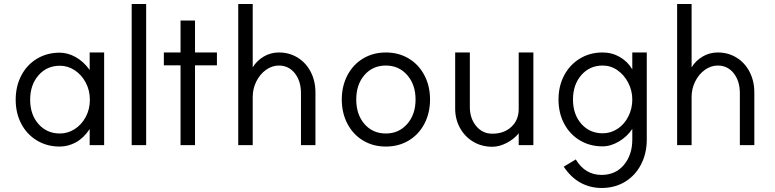

<svg xmlns="http://www.w3.org/2000/svg" viewBox="-20 -722 3855 955"><path d="M58 -226Q58 -293 86 -346.5Q114 -400 164 -430Q214 -460 277 -460Q317 -460 356.5 -438Q396 -416 426 -374V-461H498V0H426V-80Q396 -35 357.5 -14Q319 7 277 7Q214 7 164 -23Q114 -53 86 -106Q58 -159 58 -226ZM427 -226Q427 -273 406 -312Q385 -351 351 -373Q317 -395 278 -395Q213 -395 171.5 -347.5Q130 -300 130 -226Q130 -152 171.5 -105Q213 -58 278 -58Q317 -58 351 -79.5Q385 -101 406 -139.5Q427 -178 427 -226Z M707 -702V0H635V-702Z M878 -397H795V-461H878V-620H950V-461H1059V-397H950V0H878Z M1367 -396Q1333 -396 1303 -374.5Q1273 -353 1255 -317Q1237 -281 1237 -240V0H1165V-702H1237V-387Q1257 -420 1291.5 -440.5Q1326 -461 1367 -461Q1419 -461 1460.5 -435.5Q1502 -410 1525.5 -364.5Q1549 -319 1549 -262V0H1477V-258Q1477 -319 1446.5 -357.5Q1416 -396 1367 -396Z M2047 -227Q2047 -301 2005.5 -348.5Q1964 -396 1899 -396Q1834 -396 1793 -349Q1752 -302 1752 -227Q1752 -152 1793 -105Q1834 -58 1899 -58Q1964 -58 2005.5 -105.5Q2047 -153 2047 -227ZM2119 -227Q2119 -160 2091 -106.5Q2063 -53 2013 -23Q1963 7 1899 7Q1836 7 1786 -23Q1736 -53 1708 -106.5Q1680 -160 1680 -227Q1680 -294 1708 -347.5Q1736 -401 1786 -431Q1836 -461 1899 -461Q1963 -461 2013 -431Q2063 -401 2091 -347.5Q2119 -294 2119 -227Z M2429 -57Q2487 -57 2523.5 -91Q2560 -125 2560 -180V-461H2633V0H2560V-59Q2537 -30 2500 -11Q2463 8 2429 8Q2376 8 2334 -17Q2292 -42 2268 -85.5Q2244 -129 2244 -182V-461H2317V-190Q2317 -133 2348.5 -95Q2380 -57 2429 -57Z M3125 -227Q3125 -271 3105 -310Q3085 -349 3051.5 -372.5Q3018 -396 2978 -396Q2913 -396 2871.5 -348.5Q2830 -301 2830 -227Q2830 -153 2871.5 -106Q2913 -59 2978 -59Q3018 -59 3052 -81.5Q3086 -104 3105.5 -143Q3125 -182 3125 -227ZM2972 213Q2915 213 2867 186.5Q2819 160 2784 107L2844 71Q2890 148 2972 148Q3042 148 3083.5 98Q3125 48 3125 -28V-81Q3100 -43 3059 -18.5Q3018 6 2977 6Q2914 6 2864 -24Q2814 -54 2786 -107Q2758 -160 2758 -227Q2758 -294 2786 -347Q2814 -400 2864 -430.5Q2914 -461 2977 -461Q3024 -461 3063 -438.5Q3102 -416 3125 -377V-461H3197V-27Q3197 40 3169 95Q3141 150 3090 181.5Q3039 213 2972 213Z M3550 -396Q3516 -396 3486 -374.5Q3456 -353 3438 -317Q3420 -281 3420 -240V0H3348V-702H3420V-387Q3440 -420 3474.5 -440.5Q3509 -461 3550 -461Q3602 -461 3643.5 -435.5Q3685 -410 3708.5 -364.5Q3732 -319 3732 -262V0H3660V-258Q3660 -319 3629.5 -357.5Q3599 -396 3550 -396Z"/></svg>

Font: SUITE
Style: Regular
Weight: 400
Designer: Sun
Foundry: Sun
Version: Version 2.040